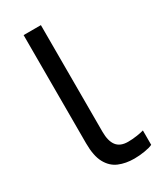

<svg xmlns="http://www.w3.org/2000/svg" viewBox="-185 -780 718 856"><g transform="rotate(-30 174.0 -352.0)"><path d="M243 10Q199 10 164.5 -4.5Q130 -19 110 -55.5Q90 -92 90 -157V-714H179V-165Q179 -117 197.5 -93Q216 -69 256 -69Q278 -69 301.5 -72.5Q325 -76 338 -80V-6Q324 1 296.5 5.5Q269 10 243 10Z"/></g></svg>

Font: Noto IKEA Simplified Chinese
Style: Regular
Weight: 400
Designer: Monotype Design Team
Foundry: Monotype Imaging Inc.
Version: Version 1.100